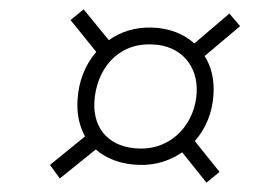

<svg xmlns="http://www.w3.org/2000/svg" viewBox="-20 -531 598 411"><path d="M278 -178C313 -177 344 -187 370 -205L422 -140L450 -163L397 -229C420 -255 435 -290 437 -329C439 -359 433 -388 418 -411L494 -475L471 -502L396 -438C374 -458 343 -471 305 -472C269 -473 238 -463 213 -445L159 -511L131 -488L186 -420C162 -392 148 -356 146 -317C144 -287 150 -261 162 -239L87 -178L108 -149L185 -211C208 -191 240 -179 278 -178ZM280 -213C216 -214 179 -253 182 -313C186 -381 230 -438 303 -436C370 -435 404 -387 401 -333C398 -269 351 -212 280 -213Z"/></svg>

Font: Fixel Display 20240404 ExLight
Style: Italic
Weight: 200
Italic angle: -10°
Designer: AlfaBravo + MacPaw
Foundry: Kyrylo Tkachov, Marchela Mozhyna, Serhii Makarenko, Maria Weinstein, Zakhar Kryvoshyya
Version: Version 1.211;Glyphs 3.2 (3225)